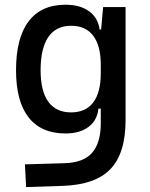

<svg xmlns="http://www.w3.org/2000/svg" viewBox="-20 -547 626 801"><path d="M88.9 233.4 84 138.7 250 133.8Q328.6 131.3 364.3 90.3Q399.9 49.3 400.4 -30.3V-408.2L410.2 -517.6H503.9V-45.9Q503.9 92.3 440.9 158.2Q377.9 224.1 240.2 228.5ZM253.4 9.8Q151.9 9.8 99.4 -57.1Q46.9 -124 46.9 -253.9Q46.9 -388.7 99.4 -458Q151.9 -527.3 253.4 -527.3Q314 -527.3 351.6 -500Q389.2 -472.7 395.5 -423.8H435.5L400.4 -276.4Q400.4 -356.4 368.9 -397.9Q337.4 -439.5 276.4 -439.5Q213.9 -439.5 181.6 -392.6Q149.4 -345.7 149.4 -253.9Q149.4 -167 181.6 -122.6Q213.9 -78.1 276.4 -78.1Q337.4 -78.1 368.9 -119.6Q400.4 -161.1 400.4 -241.2L435.5 -93.8H390.6Q385.7 -44.9 349.4 -17.6Q313 9.8 253.4 9.8Z"/></svg>

Font: Cascadia Code
Style: Regular
Weight: 400
Monospace: yes
Designer: Aaron Bell
Foundry: Saja Typeworks
Version: Version 2106.017